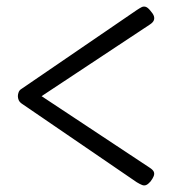

<svg xmlns="http://www.w3.org/2000/svg" viewBox="-20 -558 530 591"><path d="M401 3 47 -239Q40 -244 37.5 -250Q35 -256 35 -262Q35 -268 37.5 -274.5Q40 -281 47 -285L401 -527Q410 -533 416 -536Q422 -539 428.5 -537Q435 -535 443 -525Q451 -516 453.5 -509Q456 -502 453.5 -495.5Q451 -489 442 -483L108 -262L442 -41Q451 -35 453.5 -29Q456 -23 453 -15.5Q450 -8 443 1Q436 9 430 11.5Q424 14 417.5 11.5Q411 9 401 3Z"/></svg>

Font: Fredoka Light Light
Style: Regular
Weight: 300
Version: Version 2.001